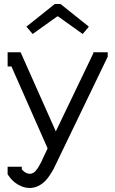

<svg xmlns="http://www.w3.org/2000/svg" viewBox="-20 -725 575 959"><path d="M270 -643.1H266.1L143.1 -555.2L111.8 -591.8L253.9 -705.1H282.2L423.8 -591.8L393.1 -555.2ZM248 118.2Q225.6 158.2 208 176.8Q172.4 213.4 128.9 213.9Q98.1 213.9 69.8 197Q41.5 180.2 23.9 153.8L18.1 146V107.9H88.9V121.1Q107.9 143.1 128.9 143.1Q145.5 143.1 158.7 127.7Q171.9 112.3 184.1 87.9L217.8 16.1L37.1 -393.1H18.1V-463.9H83L258.8 -68.8L445.8 -458V-463.9H518.1V-441.9Z"/></svg>

Font: Rawengulk
Style: Bold
Weight: 700
Version: Version 0.92